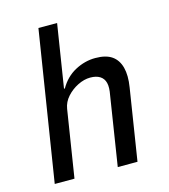

<svg xmlns="http://www.w3.org/2000/svg" viewBox="-106 -789 768 874"><g transform="rotate(-15 277.5 -352.5)"><path d="M44 0 156 -705H244L197 -408H201Q229 -457 275 -481.5Q321 -506 370 -506Q420 -506 448 -486.5Q476 -467 486 -429Q496 -391 487 -336L434 0H341L392 -325Q399 -361 393.5 -382.5Q388 -404 370.5 -415Q353 -426 325 -426Q296 -426 266 -411Q236 -396 214 -371.5Q192 -347 187 -316L137 0Z"/></g></svg>

Font: Nunito Sans 7pt Condensed Medium
Style: Italic
Weight: 500
Width: 3
Italic angle: -9°
Designer: Vernon Adams
Foundry: Vernon Adams
Version: Version 3.101;gftools[0.9.27]